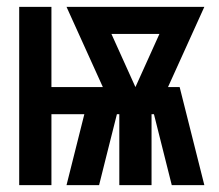

<svg xmlns="http://www.w3.org/2000/svg" viewBox="-20 -540 640 560"><path d="M36 0V-520H130V-286H280L174 -520H576L470 -286H504L576 0H481L429 -207H422V0H328V-207H321L287 -72L269 0H174L226 -207H130V0ZM375 -286 445 -441H305Z"/></svg>

Font: Iosevka Custom XBdEx
Style: Regular
Weight: 800
Width: 7
Monospace: yes
Designer: Belleve Invis
Foundry: Belleve Invis
Version: Version 11.2.4; ttfautohint (v1.8.4)